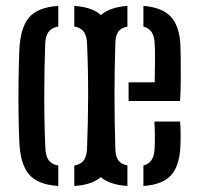

<svg xmlns="http://www.w3.org/2000/svg" viewBox="-20 -627 674 654"><path d="M46 -140.5Q44 -179.5 43.2 -236.5Q42.5 -293.5 43.2 -353.2Q44 -413 46 -459.5Q50 -533.5 79.2 -567.8Q108.5 -602 178.5 -607V-537Q155 -532 145 -518Q135 -504 134 -478Q131 -400.5 130.8 -306.8Q130.5 -213 134.5 -122.5Q135.5 -96 145.5 -81.8Q155.5 -67.5 178.5 -63V6.5Q108.5 2 79 -32.8Q49.5 -67.5 46 -140.5ZM233 6.5V-63Q256.5 -67.5 266 -81.8Q275.5 -96 276.5 -121Q280 -211.5 280.2 -299Q280.5 -386.5 276.5 -479.5Q275.5 -505 265.5 -518.8Q255.5 -532.5 233 -537V-607Q303.5 -602 332.2 -567Q361 -532 365 -459.5Q367 -416.5 367.5 -360Q368 -303.5 367.5 -245.8Q367 -188 365 -140.5Q361 -67.5 332.2 -32.8Q303.5 2 233 6.5ZM283.5 -128.5Q281.5 -174.5 281 -236Q280.5 -297.5 281 -360Q281.5 -422.5 283.5 -470Q287 -537.5 317.5 -569.8Q348 -602 414 -607V-536.5Q391.5 -532 382.5 -518.5Q373.5 -505 373 -482Q370 -390 370 -302.2Q370 -214.5 373 -119.5Q373.5 -94 383.2 -80.8Q393 -67.5 414 -63.5V6.5Q346 2 316.2 -30.5Q286.5 -63 283.5 -128.5ZM418 -283V-346.5H507Q508 -388 508 -428.2Q508 -468.5 506.5 -482Q504.5 -527.5 468.5 -536.5V-607Q533.5 -601.5 562.5 -569.5Q591.5 -537.5 594.5 -473Q595 -461.5 595.5 -430Q596 -398.5 595.8 -358.8Q595.5 -319 593.5 -283ZM468.5 6.5V-63.5Q504.5 -71.5 506.5 -120Q507.5 -135 507.5 -159.8Q507.5 -184.5 506 -213H593.5Q595 -197 595.2 -171Q595.5 -145 594.5 -128.5Q591.5 -62.5 562.8 -30.2Q534 2 468.5 6.5Z"/></svg>

Font: Big Shoulders Stencil Text Medium
Style: Regular
Weight: 500
Designer: Patric King
Foundry: XO Type Co
Version: Version 1.000